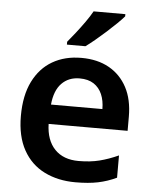

<svg xmlns="http://www.w3.org/2000/svg" viewBox="-54 -812 690 867"><g transform="rotate(5 290.5 -378.0)"><path d="M299 -552Q372 -552 424.5 -522.5Q477 -493 506 -438.5Q535 -384 535 -306V-242H177Q179 -168 218 -127.5Q257 -87 326 -87Q379 -87 420.5 -97.5Q462 -108 506 -128V-27Q466 -8 423 1Q380 10 320 10Q241 10 179.5 -20.5Q118 -51 83.5 -113Q49 -175 49 -267Q49 -360 80.5 -423.5Q112 -487 168 -519.5Q224 -552 299 -552ZM299 -459Q249 -459 217.5 -426.5Q186 -394 180 -330H413Q413 -368 400.5 -397Q388 -426 363 -442.5Q338 -459 299 -459ZM479 -756Q467 -742 446.5 -722Q426 -702 401.5 -680Q377 -658 353.5 -638.5Q330 -619 312 -606H228V-619Q244 -638 264 -663.5Q284 -689 303.5 -716.5Q323 -744 335 -766H479Z"/></g></svg>

Font: Noto Sans Devanagari SemiBold
Style: Regular
Weight: 600
Version: Version 2.003